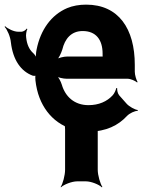

<svg xmlns="http://www.w3.org/2000/svg" viewBox="-70 -558 615 829"><path d="M302 -538C272 -538 244 -533 220 -523C152 -494 105 -430 88 -344C85 -332 84 -311 87 -302L90 -303C88 -312 79 -324 71 -331C56 -345 46 -367 43 -396C41 -406 44 -426 48 -432L46 -435C42 -429 31 -421 23 -421H8C-10 -421 -37 -434 -48 -445L-50 -442C-39 -431 -25 -399 -23 -375C-14 -299 20 -250 72 -231C76 -230 84 -230 86 -233L84 -236C82 -232 82 -216 83 -211C86 -184 92 -158 101 -135C134 -50 208 10 316 10C388 10 441 -17 478 -57C489 -69 513 -80 524 -79L525 -83C513 -84 487 -98 476 -111L445 -146C438 -154 435 -169 436 -177L432 -178C431 -170 423 -153 416 -146C392 -120 357 -104 312 -104C251 -104 212 -141 197 -192C193 -206 182 -226 174 -233L171 -230C180 -223 204 -218 218 -218H481C494 -218 514 -209 522 -202L524 -204C519 -212 512 -234 512 -248V-278C512 -434 442 -538 302 -538ZM373 -326V-320C373 -317 373 -311 375 -310L377 -312C376 -314 371 -314 368 -314H221C205 -314 181 -308 172 -301L174 -297C183 -305 194 -328 199 -344C210 -390 237 -424 287 -424C344 -424 373 -387 373 -326ZM352 175V1C352 -23 363 -60 372 -73L370 -75C358 -63 324 -49 301 -49H263C240 -49 205 -63 193 -75L192 -73C201 -60 211 -23 211 1V175C211 199 201 236 192 249L193 251C205 239 240 225 263 225H301C324 225 358 239 370 251L372 249C363 236 352 199 352 175Z"/></svg>

Font: Asimov
Style: EdgeExtreme
Weight: 500
Designer: Google
Version: Version 2.000980: 2014